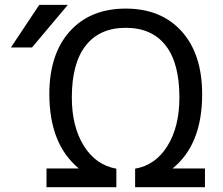

<svg xmlns="http://www.w3.org/2000/svg" viewBox="-20 -778 929 800"><path d="M143.6 -757.8H262.7L113.3 -580.1H25.4ZM834 -76.2V2H543V-75.2Q627.9 -89.8 677.7 -169.9Q727.5 -250 727.5 -372.1Q727.5 -515.6 669.9 -588.9Q612.3 -662.1 503.9 -662.1Q395.5 -662.1 337.4 -588.4Q279.3 -514.6 279.3 -372.1Q279.3 -250 329.6 -169.9Q379.9 -89.8 464.8 -75.2V2H173.8V-76.2H308.6Q186.5 -175.8 185.5 -384.8Q185.5 -552.7 271 -647.5Q356.4 -742.2 503.9 -742.2Q651.4 -742.2 736.8 -647.5Q822.3 -552.7 822.3 -384.8Q822.3 -175.8 699.2 -76.2Z"/></svg>

Font: Gen Shin Gothic Regular
Style: Regular
Weight: 400
Designer: [Source Han Sans]
Ryoko NISHIZUKA  (kana & ideographs); Paul D. Hunt (Latin, Greek & Cyrillic); Wenlong ZHANG  (bopomofo
Version: Version 1.002.20150607